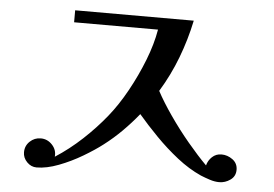

<svg xmlns="http://www.w3.org/2000/svg" viewBox="-48 -716 1095 766"><g transform="rotate(5 500.0 -333.0)"><path d="M920 -74Q920 -48 899.5 -33.5Q879 -19 855 -19Q837 -19 817 -25.5Q797 -32 780 -39Q731 -61 684 -98Q637 -135 594.5 -178.5Q552 -222 518 -262Q488 -225 454.5 -191.5Q421 -158 383 -129Q352 -105 306.5 -78Q261 -51 212.5 -32.5Q164 -14 124 -14Q102 -14 85.5 -31Q69 -48 69 -70Q69 -96 87.5 -113.5Q106 -131 131 -131Q158 -131 177 -110.5Q196 -90 193 -63Q249 -99 300 -146.5Q351 -194 392 -245Q430 -292 464 -353.5Q498 -415 523.5 -480Q549 -545 559 -604H223V-652H698Q682 -575 654 -501.5Q626 -428 585 -361Q608 -318 644 -266Q680 -214 721 -165Q762 -116 797 -81Q802 -101 817.5 -115.5Q833 -130 855 -130Q879 -130 899.5 -115Q920 -100 920 -74Z"/></g></svg>

Font: Kaisei Decol Medium
Style: Regular
Weight: 500
Designer: Font-Kai, 金井和夫
Foundry: KAZUO KANAI
Version: Version 5.003